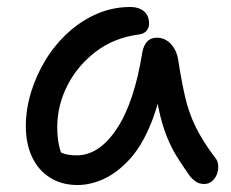

<svg xmlns="http://www.w3.org/2000/svg" viewBox="-20 -520 662 550"><path d="M202 10Q157 10 123.5 -11Q90 -32 72 -70Q54 -108 54 -159Q54 -207 69 -256Q84 -305 111 -349Q138 -393 175.5 -427Q213 -461 258 -480.5Q303 -500 354 -500Q377 -500 392 -488Q407 -476 407 -452Q407 -440 399.5 -431.5Q392 -423 377 -421Q307 -412 254.5 -372Q202 -332 173 -275Q144 -218 144 -156Q144 -127 149 -103.5Q154 -80 171 -43L119 -112Q142 -89 157.5 -82Q173 -75 200 -75Q264 -75 314.5 -151Q365 -227 388 -372Q392 -391 402 -401.5Q412 -412 429 -412Q453 -412 470 -393.5Q487 -375 491 -345Q500 -287 510.5 -241.5Q521 -196 541 -155.5Q561 -115 595 -70Q604 -60 605 -47Q606 -34 601.5 -21.5Q597 -9 587.5 -1Q578 7 565 7Q551 7 542 1Q533 -5 525 -14Q506 -41 489 -67.5Q472 -94 458 -128.5Q444 -163 434 -210.5Q424 -258 420 -323L453 -324Q439 -232 413 -167.5Q387 -103 352 -64.5Q317 -26 278.5 -8Q240 10 202 10Z"/></svg>

Font: Shantell Sans Light
Style: Regular
Weight: 400
Version: Version 1.011;[c5ecc13dd]